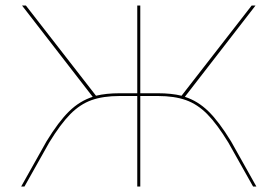

<svg xmlns="http://www.w3.org/2000/svg" viewBox="-20 -678 1009 698"><path d="M912 0H900L810 -160Q769 -227 733.5 -263Q698 -299 656 -314Q614 -329 554 -329H490V0H479V-329H415Q355 -329 313 -314Q271 -299 235.5 -263Q200 -227 159 -160L69 0H57L149 -164Q193 -236 231.5 -273.5Q270 -311 317 -326L60 -658H74L329 -330Q366 -339 415 -339H479V-658H490V-339H554Q603 -339 640 -330L895 -658H909L652 -326Q699 -311 737.5 -273.5Q776 -236 820 -164Z"/></svg>

Font: Ysabeau Hairline
Style: Regular
Weight: 100
Designer: Christian Thalmann (Catharsis Fonts)
Version: Version 0.003